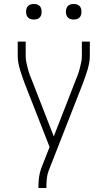

<svg xmlns="http://www.w3.org/2000/svg" viewBox="-20 -729 540 964"><path d="M173 215V208Q173 184 176 161Q179 138 187 116L229 9L104 -310Q98 -327 92 -343.5Q86 -360 81 -377Q76 -394 72.5 -411.5Q69 -429 69 -447V-520H109V-447Q109 -431 112.5 -415Q116 -399 120 -383.5Q124 -368 129.5 -353Q135 -338 141 -324L250 -44L359 -324Q365 -338 370.5 -353Q376 -368 380 -383.5Q384 -399 387.5 -415Q391 -431 391 -447V-520H431V-447Q431 -429 427.5 -411.5Q424 -394 419 -377Q414 -360 408 -343.5Q402 -327 396 -310L224 129Q217 148 215 168Q213 188 213 208V215ZM350 -631Q342 -631 334.5 -633Q327 -635 321 -641Q315 -647 313 -654.5Q311 -662 311 -670Q311 -678 313 -685.5Q315 -693 321 -699Q327 -705 334.5 -707Q342 -709 350 -709Q358 -709 365.5 -707Q373 -705 379 -699Q385 -693 387 -685.5Q389 -678 389 -670Q389 -662 387 -654.5Q385 -647 379 -641Q373 -635 365.5 -633Q358 -631 350 -631ZM150 -631Q142 -631 134.5 -633Q127 -635 121 -641Q115 -647 113 -654.5Q111 -662 111 -670Q111 -678 113 -685.5Q115 -693 121 -699Q127 -705 134.5 -707Q142 -709 150 -709Q158 -709 165.5 -707Q173 -705 179 -699Q185 -693 187 -685.5Q189 -678 189 -670Q189 -662 187 -654.5Q185 -647 179 -641Q173 -635 165.5 -633Q158 -631 150 -631Z"/></svg>

Font: Iosevka Curly Extralight
Style: Regular
Weight: 200
Monospace: yes
Designer: Belleve Invis
Foundry: Belleve Invis
Version: Version 22.1.2; ttfautohint (v1.8.4)